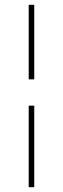

<svg xmlns="http://www.w3.org/2000/svg" viewBox="-20 -605 260 796"><path d="M99 171V-167H122V171ZM99 -276V-585H122V-276Z"/></svg>

Font: Alumni Sans SC Thin
Style: Regular
Weight: 100
Designer: Robert E. Leuschke
Foundry: Robert E. Leuschke
Version: Version 1.018